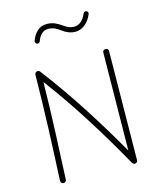

<svg xmlns="http://www.w3.org/2000/svg" viewBox="-136 -1022 929 1133"><g transform="rotate(-15 329.0 -455.0)"><path d="M108.9 17.6Q101.6 17.6 96.7 12Q91.8 6.3 92.3 -1Q100.6 -164.1 106.4 -320.6Q112.3 -477.1 114.3 -642.6Q114.3 -650.4 120.1 -655.8Q126 -661.1 133.8 -660.2Q141.6 -660.2 146 -653.8Q252.4 -514.2 348.4 -365.2Q444.3 -216.3 528.3 -68.4L535.2 -664.6Q535.2 -682.1 552.7 -682.1Q570.3 -682.1 570.3 -664.6L563 -2Q563 7.8 555.7 13.2Q549.3 17.6 541.5 15.4Q533.7 13.2 529.8 6.3Q446.3 -144 350.8 -295.4Q255.4 -446.8 148.9 -589.4Q146.5 -438.5 140.6 -293.7Q134.8 -148.9 127.4 1Q127.4 8.3 122.1 13.2Q116.7 18.1 108.9 17.6ZM171.4 -817.4Q165.5 -819.8 162.4 -825.4Q159.2 -831.1 161.1 -836.4Q172.4 -869.1 195.8 -892.1Q219.2 -915 255.9 -915Q284.7 -915 307.1 -904.3Q329.6 -893.6 348.6 -879.9Q378.9 -857.4 408.2 -857.4Q457 -857.4 482.9 -918.9Q485.4 -924.8 491.2 -927Q497.1 -929.2 502.4 -926.8Q508.3 -924.8 510.5 -918.7Q512.7 -912.6 510.3 -907.2Q493.7 -868.2 466.8 -847.4Q439.9 -826.7 408.2 -826.7Q369.1 -826.7 330.6 -855.5Q314 -868.2 296.6 -876.5Q279.3 -884.8 256.8 -884.8Q231.4 -884.8 215.1 -868.4Q198.7 -852.1 190.4 -827.6Q188.5 -821.8 182.9 -818.6Q177.2 -815.4 171.4 -817.4Z"/></g></svg>

Font: Mikhak-DS2-FD ExtraLight
Style: Regular
Weight: 200
Designer: Amin Abedi
Version: Version 3.2